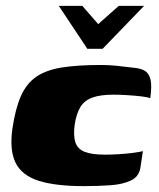

<svg xmlns="http://www.w3.org/2000/svg" viewBox="-20 -626 540 653"><path d="M180 -606H260L314 -544L384 -606H470L329 -460H277ZM265 7Q169 7 112 -11Q55 -29 33.5 -71.5Q12 -114 22 -187Q32 -256 51 -299Q70 -342 103.5 -365Q137 -388 190.5 -396.5Q244 -405 323 -405Q349 -405 374.5 -402.5Q400 -400 440 -395Q460 -393 473.5 -384.5Q487 -376 492 -355Q497 -334 491 -292Q481 -296 458.5 -298.5Q436 -301 411 -302.5Q386 -304 366 -304Q322 -304 295 -294.5Q268 -285 254 -263Q240 -241 234 -202Q229 -164 236.5 -141.5Q244 -119 268.5 -109.5Q293 -100 337 -100Q357 -100 383 -101.5Q409 -103 432 -106Q455 -109 466 -112L458 -59Q454 -26 426 -12.5Q398 1 356 4Q314 7 265 7Z"/></svg>

Font: Genos Thin Black
Style: Italic
Weight: 900
Italic angle: -8°
Version: Version 1.010